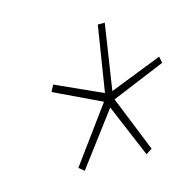

<svg xmlns="http://www.w3.org/2000/svg" viewBox="-59 -729 432 426"><g transform="rotate(-15 157.5 -516.0)"><path d="M87 -363 75 -373 168 -500 61 -551 69 -566 175 -518 199 -669H215L192 -518L312 -565L315 -550L192 -499L243 -372L229 -363L178 -484Z"/></g></svg>

Font: Georama ExtraCondensed Thin Thin
Style: Italic
Weight: 250
Italic angle: -9°
Version: Version 1.001